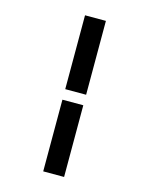

<svg xmlns="http://www.w3.org/2000/svg" viewBox="-120 -728 740 954"><g transform="rotate(15 250.0 -250.5)"><path d="M196.8 -651.9H304.2V-272H196.8ZM304.2 150.9H196.8V-217.8H304.2Z"/></g></svg>

Font: InconsolataGo
Style: Bold
Weight: 700
Designer: Raph Levien, Kirill Tkachev(cyreal.org)
Foundry: Raph Levien, Kirill Tkachev(cyreal.org)
Version: Version 1.015; ttfautohint (v0.92) -l 8 -r 50 -G 200 -x 14 -